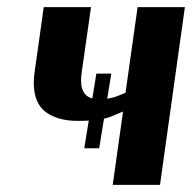

<svg xmlns="http://www.w3.org/2000/svg" viewBox="-20 -520 540 540"><path d="M367 -500H500L430 0H297L326 -206H325Q325 -206 294.5 -193Q264 -180 199 -180Q142 -180 108.5 -205Q75 -230 75 -288Q75 -304 78 -322L103 -500H236L210 -318Q209 -311 208.5 -305Q208 -299 208 -294Q208 -241 257 -241Q289 -241 311 -250Q333 -259 333 -259ZM259 -103H217L251 -313H293Z"/></svg>

Font: Arsenal SC
Style: Bold Italic
Weight: 700
Italic angle: -9.10001°
Designer: Andrij Shevchenko
Foundry: Stairsfor
Version: Version 2.001; ttfautohint (v1.8.4.7-5d5b)